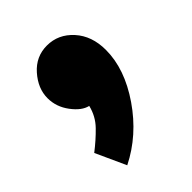

<svg xmlns="http://www.w3.org/2000/svg" viewBox="-106 -200 407 407"><g transform="rotate(-45 98.0 4.0)"><path d="M182 -51Q182 6 141.5 65Q101 124 41 154L10 86Q32 69 49.5 51Q67 33 73 8Q55 4 38.5 -18Q22 -40 22 -66Q22 -95 44.5 -120.5Q67 -146 100 -146Q134 -146 158 -119.5Q182 -93 182 -51Z"/></g></svg>

Font: Palanquin Dark Medium
Style: Regular
Weight: 500
Designer: Pria Ravichandran
Version: Version 1.001